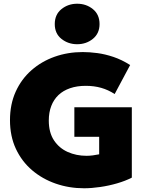

<svg xmlns="http://www.w3.org/2000/svg" viewBox="-20 -994 793 1029"><path d="M430.5 15Q350.5 15 279 -9.8Q207.5 -34.5 152.2 -81.5Q97 -128.5 65.2 -196.2Q33.5 -264 33.5 -350Q33.5 -435 64 -502.5Q94.5 -570 148.5 -617.5Q202.5 -665 273 -690Q343.5 -715 423.5 -715Q460 -715 501.5 -709.5Q543 -704 587.8 -689Q632.5 -674 677.5 -645.5L594.5 -490Q560 -512.5 522.2 -523.2Q484.5 -534 439.5 -534Q392.5 -534 355.5 -521.2Q318.5 -508.5 293.2 -484.5Q268 -460.5 254.8 -426Q241.5 -391.5 241.5 -348Q241.5 -284 269.2 -242Q297 -200 343 -179.5Q389 -159 443.5 -159Q459.5 -159 477 -161.2Q494.5 -163.5 511.5 -167V-261H378.5V-419H686.5V-42Q652.5 -24.5 608 -11.5Q563.5 1.5 517 8.2Q470.5 15 430.5 15ZM393.5 -757Q345.5 -757 309.5 -785.5Q273.5 -814 273.5 -865Q273.5 -916 309.2 -945Q345 -974 393.5 -974Q442.5 -974 478 -945Q513.5 -916 513.5 -865Q513.5 -815 478 -786Q442.5 -757 393.5 -757Z"/></svg>

Font: Geologica Cursive Black
Style: Regular
Weight: 900
Designer: Sindre Bremnes, Frode Helland
Foundry: Monokrom Skriftforlag AS
Version: Version 1.010;gftools[0.9.28]